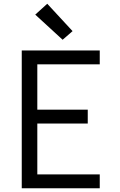

<svg xmlns="http://www.w3.org/2000/svg" viewBox="-20 -1004 640 1024"><path d="M96 0V-735H512V-661H179V-419H448V-345H179V-74H512V0ZM314 -792 168 -926 232 -984 367 -838Z"/></svg>

Font: Iosevka Mono
Style: Regular
Weight: 400
Designer: Belleve Invis
Foundry: Belleve Invis
Version: Version 11.1.1